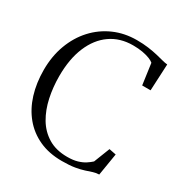

<svg xmlns="http://www.w3.org/2000/svg" viewBox="-176 -885 980 1029"><g transform="rotate(30 314.0 -371.0)"><path d="M350.5 10.5Q271 10.5 210 -17.5Q149 -45.5 107.2 -96Q65.5 -146.5 44.2 -215Q23 -283.5 23 -364.5Q23 -449.5 49.5 -520.5Q76 -591.5 123.5 -643.2Q171 -695 235.5 -723.5Q300 -752 376 -752Q416 -752 448.2 -747.5Q480.5 -743 505.5 -737Q530.5 -731 549.2 -726Q568 -721 581.5 -720L573.5 -555.5H521.5L503.5 -685.5Q494.5 -693.5 476.2 -700.8Q458 -708 431.8 -712.8Q405.5 -717.5 372.5 -717.5Q292.5 -717.5 234 -676.5Q175.5 -635.5 143.5 -559.2Q111.5 -483 111.5 -377Q111.5 -309 125 -245.8Q138.5 -182.5 168.2 -132.2Q198 -82 246.5 -52.5Q295 -23 364.5 -23Q401.5 -23 427.2 -30.8Q453 -38.5 471 -50.2Q489 -62 502 -74L540.5 -172.5L583.5 -164L561 -27Q541.5 -26.5 524 -20.8Q506.5 -15 484.5 -7.8Q462.5 -0.5 430.5 5Q398.5 10.5 350.5 10.5Z"/></g></svg>

Font: Merriweather 96pt Light
Style: Regular
Weight: 300
Version: Version 2.100